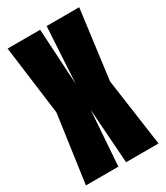

<svg xmlns="http://www.w3.org/2000/svg" viewBox="-172 -749 709 822"><g transform="rotate(-30 183.0 -337.5)"><path d="M3 0 50 -334 5.5 -675H166.5L182.5 -398.5L198.5 -675H359.5L315 -334L362 0H201.5L182.5 -269.5L163.5 0Z"/></g></svg>

Font: Anybody UltraCondensed ExtraBold
Style: Regular
Weight: 800
Width: 1
Designer: Tyler Finck
Foundry: Etcetera Type Company
Version: Version 1.010; ttfautohint (v1.8.3) -l 8 -r 50 -G 200 -x 14 